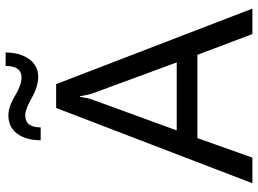

<svg xmlns="http://www.w3.org/2000/svg" viewBox="-138 -782 920 685"><g transform="rotate(-90 322.5 -440.0)"><path d="M633.8 0H543L468.8 -196.3H171.9L102.1 0H10.7L279.3 -700.2H364.3ZM441.9 -270 332 -568.4Q326.7 -583 321.3 -615.2H319.3Q314.5 -585.4 308.1 -568.4L199.2 -270ZM477.1 -880.4Q477.1 -829.1 453.6 -796.6Q430.2 -764.2 390.1 -764.2Q355.5 -764.2 311 -789.6Q273.4 -810.5 252.9 -810.5Q210 -810.5 210 -755.4H164.1Q164.1 -807.6 187.5 -839.1Q210.9 -870.6 252.9 -870.6Q284.7 -870.6 325.7 -845.2Q361.8 -823.7 388.2 -823.7Q429.2 -823.7 429.2 -880.4Z"/></g></svg>

Font: Segoe UI Historic
Style: Regular
Weight: 400
Foundry: Microsoft Corporation
Version: Version 1.03